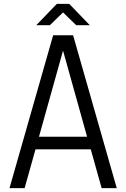

<svg xmlns="http://www.w3.org/2000/svg" viewBox="-20 -970 651 990"><path d="M254 -788H357L582 0H504L448 -200H163L107 0H29ZM305 -709 181 -265H429ZM237 -840H167L273 -950H337L443 -840H373L305 -906Z"/></svg>

Font: Cooper Hewitt
Style: Book
Weight: 705
Designer: Village Type and Design LLC
Foundry: Cooper Hewitt Smithsonian Design Museum
Version: 1.000; ttfautohint (v1.8.1)